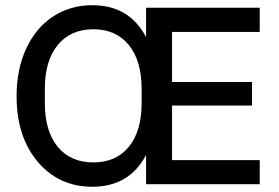

<svg xmlns="http://www.w3.org/2000/svg" viewBox="-20 -710 1074 740"><path d="M335.9 9.8Q207 9.8 125.5 -86.4Q43.9 -182.6 43.9 -339.8Q43.9 -443.8 81.5 -523.9Q119.1 -604 185.3 -647Q251.5 -689.9 335.9 -689.9Q478.5 -689.9 543 -566.9V-680.2H981V-586.9H643.1V-394H951.2V-303.2H643.1V-92.8H981V0H543V-112.8Q478.5 9.8 335.9 9.8ZM152.8 -313Q152.8 -204.6 202.4 -144.3Q252 -84 339.8 -84Q427.2 -84 476.6 -144.3Q525.9 -204.6 525.9 -313V-367.2Q525.9 -475.6 476.6 -536.4Q427.2 -597.2 339.8 -597.2Q252 -597.2 202.4 -536.4Q152.8 -475.6 152.8 -367.2Z"/></svg>

Font: TASA Orbiter Text Medium
Style: Regular
Weight: 500
Designer: Weizhong Zhang
Version: Version 1.000;Glyphs 3.1.2 (3151)